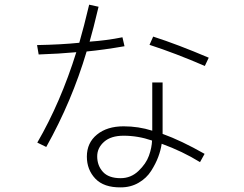

<svg xmlns="http://www.w3.org/2000/svg" viewBox="-20 -767 1040 817"><path d="M393.6 -101.6Q393.6 -62.5 418 -35.6Q442.4 -8.8 493.2 -8.8Q537.1 -8.8 569.3 -39.6Q601.6 -70.3 613.8 -104.5Q626 -138.7 627 -168.9Q567.4 -189.5 505.9 -189.5Q452.1 -189.5 422.9 -163.6Q393.6 -137.7 393.6 -101.6ZM349.6 -100.6Q349.6 -159.2 392.6 -194.3Q435.5 -229.5 505.9 -229.5Q569.3 -229.5 627.9 -210.9V-416H671.9V-197.3Q751 -168.9 850.6 -112.3L831.1 -77.1Q756.8 -123 668 -155.3Q664.1 -127.9 653.3 -99.1Q642.6 -70.3 623 -39.6Q603.5 -8.8 569.8 10.7Q536.1 30.3 494.1 30.3Q421.9 31.2 385.7 -6.8Q349.6 -44.9 349.6 -100.6ZM616.2 -576.2 631.8 -611.3Q735.4 -578.1 868.2 -521.5L851.6 -486.3Q727.5 -540 616.2 -576.2ZM348.6 -547.9Q286.1 -336.9 176.8 -141.6L138.7 -160.2Q238.3 -332 304.7 -544.9Q231.4 -538.1 144.5 -535.2L137.7 -575.2Q241.2 -577.1 317.4 -585Q336.9 -652.3 359.4 -747.1L399.4 -738.3Q376 -639.6 361.3 -589.8Q433.6 -594.7 501 -608.4L509.8 -570.3Q419.9 -554.7 348.6 -547.9Z"/></svg>

Font: Gothic A1 ExtraLight
Style: Regular
Weight: 275
Designer: HanYang I&C Co.,Ltd.
Foundry: HanYang I&C Co.,Ltd.
Version: Version 2.50